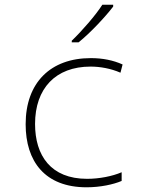

<svg xmlns="http://www.w3.org/2000/svg" viewBox="-20 -786 640 816"><path d="M285 -613V-606H314C366 -648 428 -715 461 -758V-766H415C388 -723 327 -653 285 -613ZM348 10C406 10 462 -2 497 -17V-54C458 -37 402 -26 350 -26C196 -26 129 -125 129 -259C129 -410 216 -503 365 -503C405 -503 451 -495 492 -477L501 -512C461 -530 416 -539 366 -539C195 -539 89 -435 89 -258C89 -100 171 10 348 10Z"/></svg>

Font: Noto Sans Mono ExtraLight
Style: Regular
Weight: 200
Designer: Monotype Design Team
Foundry: Monotype Imaging Inc.
Version: Version 2.014